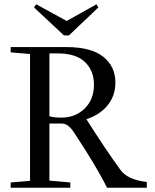

<svg xmlns="http://www.w3.org/2000/svg" viewBox="-20 -885 731 905"><path d="M281.2 -718.3 140.1 -850.1 150.9 -864.7 294.4 -786.1 434.6 -864.7 443.8 -850.1 305.2 -718.3ZM30.3 0V-24.9L121.6 -32.7V-630.4L30.3 -638.2V-663.1H293.5Q409.7 -663.1 466.8 -617.4Q523.9 -571.8 523.9 -496.1Q523.9 -433.6 487.1 -388.4Q450.2 -343.3 387.2 -323.2Q477.1 -181.2 547.9 -84Q581.5 -37.6 671.9 -27.3V0H484.4Q438.5 -94.7 327.1 -263.2Q300.8 -302.7 271.5 -302.7H212.9V-33.7L311.5 -24.9V0ZM212.9 -633.3V-337.4Q231.9 -330.6 269 -330.6Q335.4 -330.6 379.2 -373.5Q422.9 -416.5 422.9 -485.8Q422.9 -551.8 380.6 -592.5Q338.4 -633.3 251.5 -633.3Z"/></svg>

Font: Elstob
Style: Regular
Weight: 400
Designer: Peter S. Baker
Version: Version 1.015